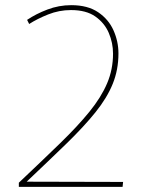

<svg xmlns="http://www.w3.org/2000/svg" viewBox="-20 -724 563 744"><path d="M53 -16Q144 -102 212.5 -168.5Q281 -235 326.5 -291Q372 -347 395 -401Q418 -455 418 -516Q418 -558 401.5 -596.5Q385 -635 349.5 -660Q314 -685 255 -685Q209 -685 166.5 -668Q124 -651 93 -631L85 -647Q119 -670 163.5 -687Q208 -704 256 -704Q320 -704 360.5 -676.5Q401 -649 420 -606Q439 -563 439 -517Q439 -454 417 -399.5Q395 -345 350 -289Q305 -233 236.5 -166.5Q168 -100 76 -13L73 -20L457 -19L455 0H53Z"/></svg>

Font: Murecho Thin Thin
Style: Regular
Weight: 250
Version: Version 1.010